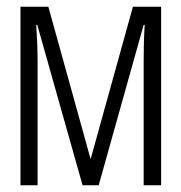

<svg xmlns="http://www.w3.org/2000/svg" viewBox="-20 -552 540 572"><path d="M41 0V-532H124L250 -78L376 -532H460V0H408V-367Q408 -390 408.5 -416.5Q409 -443 411 -478H408L274 0H226L91 -478H88Q90 -447 91 -419Q92 -391 92 -367V0Z"/></svg>

Font: Noto Sans Mono ExtraCondensed Light
Style: Regular
Weight: 300
Width: 2
Designer: Monotype Design Team
Foundry: Monotype Imaging Inc.
Version: Version 2.014; ttfautohint (v1.8.4.7-5d5b)